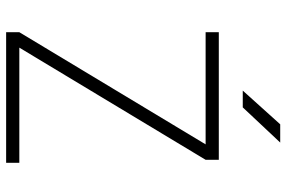

<svg xmlns="http://www.w3.org/2000/svg" viewBox="-174 -760 934 626"><g transform="rotate(90 293.0 -447.0)"><path d="M85 0V-43L450.7 -650.4H85V-693.4H501V-650.4L135.3 -43H510.7V0ZM275.4 -771.5 385.3 -893.6H444.8L330.1 -771.5Z"/></g></svg>

Font: Caskaydia Cove ExtraLight
Style: Regular
Weight: 200
Monospace: yes
Designer: Aaron Bell
Foundry: Saja Typeworks
Version: Version 4.300; ttfautohint (v1.8.3)